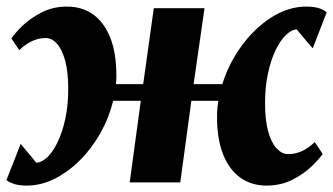

<svg xmlns="http://www.w3.org/2000/svg" viewBox="-22 -568 1038 598"><path d="M61.5 10Q39 10 23.8 5.5Q8.5 1 -2 -7L42.5 -120Q48.5 -112.5 54.5 -105.2Q60.5 -98 66.8 -90.5Q73 -83 79.2 -75.8Q85.5 -68.5 91 -61Q108 -62 125.2 -78.2Q142.5 -94.5 157.2 -124.8Q172 -155 181.2 -197.2Q190.5 -239.5 190.5 -291.5Q190.5 -344 181 -379Q171.5 -414 155.5 -431.8Q139.5 -449.5 120.5 -449.5Q98.5 -449.5 78.2 -440.2Q58 -431 38 -412L13.5 -448Q22.5 -462.5 46.2 -486Q70 -509.5 106 -528.5Q142 -547.5 187 -547.5Q233.5 -547.5 267.8 -523.2Q302 -499 321.2 -451.2Q340.5 -403.5 340.5 -331.5Q340.5 -325.5 340.2 -318.8Q340 -312 339 -306H424L457 -542.5H615L581 -306H670.5Q690.5 -370.5 730.8 -425.5Q771 -480.5 823.5 -514Q876 -547.5 932.5 -547.5Q954.5 -547.5 969.8 -543Q985 -538.5 995.5 -529.5L952 -417.5Q945.5 -425 939.2 -432.2Q933 -439.5 926.8 -447Q920.5 -454.5 914.2 -461.8Q908 -469 902 -476.5Q886 -475.5 868.8 -459.2Q851.5 -443 836.8 -412.8Q822 -382.5 812.8 -340.2Q803.5 -298 803.5 -246Q803.5 -194 813.2 -158.8Q823 -123.5 839.5 -105.8Q856 -88 875 -88Q898 -88 918.2 -97.2Q938.5 -106.5 958.5 -125.5L983 -88.5Q973.5 -74.5 949.8 -51Q926 -27.5 890 -8.8Q854 10 808 10Q760 10 725 -15.8Q690 -41.5 671.5 -90.8Q653 -140 654 -210.5Q654 -220.5 655.2 -231.8Q656.5 -243 658 -254H574L539.5 0H382L416.5 -254H330.5Q317.5 -201 290.8 -153.5Q264 -106 227.2 -69.2Q190.5 -32.5 148.2 -11.2Q106 10 61.5 10Z"/></svg>

Font: Merriweather 48pt Black
Style: Italic
Weight: 900
Italic angle: -7.8°
Version: Version 2.101